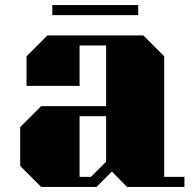

<svg xmlns="http://www.w3.org/2000/svg" viewBox="-20 -740 770 760"><path d="M143 0H362L423 -61L483 0H710V-40H630V-517L547 -600H168L85 -517V-400H295V-560H400V-320H143L60 -237V-83ZM295 -280H400V-100L340 -40H295ZM527 -720V-680H187V-720Z"/></svg>

Font: Kumar One
Style: Regular
Weight: 400
Designer: Parimal Parmar
Foundry: Indian Type Foundry
Version: Version 1.001;PS 1.001;hotconv 1.0.88;makeotf.lib2.5.647800